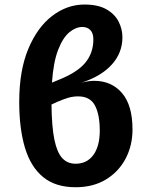

<svg xmlns="http://www.w3.org/2000/svg" viewBox="-20 -794 655 830"><path d="M345.1 -774.4Q404.1 -774.4 440.3 -753.6Q476.4 -732.8 492.8 -700.5Q509.2 -668.2 509.2 -632.8Q509.2 -565.6 463.3 -514.9Q417.4 -464.1 331.8 -436.4Q363.1 -444.6 386.7 -444.6Q462.1 -444.6 507.4 -391.8Q552.8 -339 552.8 -234.4Q552.8 -165.1 523.1 -108.5Q493.3 -51.8 438.2 -18.2Q383.1 15.4 306.7 15.4Q219.5 15.4 165.9 -29Q112.3 -73.3 87.7 -155.9Q63.1 -238.5 63.1 -353.3Q63.1 -488.7 102.3 -582.6Q141.5 -676.4 205.9 -725.4Q270.3 -774.4 345.1 -774.4ZM335.9 -677.4Q307.7 -677.4 279.7 -654.4Q251.8 -631.3 231.3 -578.5Q210.8 -525.6 204.6 -436.9L230.8 -447.7Q313.8 -480.5 348.7 -522.8Q383.6 -565.1 383.6 -623.6Q383.6 -650.8 370.5 -664.1Q357.4 -677.4 335.9 -677.4ZM226.7 -353.3 202.6 -342.1Q203.6 -246.7 215.1 -190.5Q226.7 -134.4 249.2 -110.3Q271.8 -86.2 306.7 -86.2Q355.9 -86.2 383.6 -124.1Q411.3 -162.1 411.3 -229.2Q411.3 -298.5 390.5 -337.9Q369.7 -377.4 317.4 -377.4Q295.9 -377.4 274.9 -371.3Q253.8 -365.1 226.7 -353.3Z"/></svg>

Font: Fira Code SemiBold
Style: Regular
Weight: 600
Designer: Carrois Corporate, Edenspiekermann AG, Nikita Prokopov
Foundry: Carrois Corporate, Edenspiekermann AG, Nikita Prokopov
Version: Version 6.002